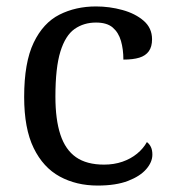

<svg xmlns="http://www.w3.org/2000/svg" viewBox="-20 -566 532 596"><path d="M283 10Q217 10 165.5 -18Q114 -46 84.5 -106.5Q55 -167 55 -265Q55 -372 84.5 -433.5Q114 -495 164.5 -520.5Q215 -546 278 -546Q320 -546 360 -535Q400 -524 426 -501.5Q452 -479 452 -444Q452 -421 442 -407Q432 -393 412.5 -387Q393 -381 363 -381Q363 -413 355.5 -439Q348 -465 330 -480.5Q312 -496 278 -496Q240 -496 211.5 -476Q183 -456 167.5 -406Q152 -356 152 -266Q152 -195 167.5 -148Q183 -101 216 -78Q249 -55 303 -55Q334 -55 360 -64Q386 -73 405.5 -89Q425 -105 436 -125Q444 -119 448.5 -109.5Q453 -100 453 -86Q453 -63 434 -41Q415 -19 377.5 -4.5Q340 10 283 10Z"/></svg>

Font: Noto Serif Lao
Style: Regular
Weight: 400
Designer: Monotype Design Team
Foundry: Monotype Imaging Inc.
Version: Version 2.003